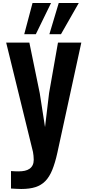

<svg xmlns="http://www.w3.org/2000/svg" viewBox="-20 -1093 572 1275"><path d="M53 159V43Q67 44 79.5 44.5Q92 45 102 45Q126 45 144.5 41Q163 37 176.5 27.5Q190 18 197 3Q204 -12 204 -32Q204 -47 202.5 -59Q201 -71 199 -84L21 -810H175L244 -474L279 -249L306 -475L365 -810H520L361 -79Q346 -11 327 35.5Q308 82 281 109.5Q254 137 215.5 149.5Q177 162 121 162Q107 162 90 161Q73 160 53 159ZM308 -866 370 -1073H503L385 -866ZM141 -866 196 -1073H319L218 -866Z"/></svg>

Font: Oswald SemiBold
Style: Regular
Weight: 600
Designer: Vernon Adams
Foundry: Vernon Adams
Version: Version 4.103;gftools[0.9.33.dev8+g029e19f]